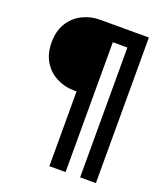

<svg xmlns="http://www.w3.org/2000/svg" viewBox="-170 -836 1041 1202"><g transform="rotate(20 350.0 -235.0)"><path d="M286 -248Q223 -248 169 -275.5Q115 -303 82.5 -355.5Q50 -408 50 -484Q50 -560 82.5 -612.5Q115 -665 169 -692.5Q223 -720 286 -720H612V250H507V-615H410V250H302V-248Z"/></g></svg>

Font: Kufam SemiBold
Style: Regular
Weight: 600
Designer: Wael Morcos, Artur Schmal
Foundry: Original Type
Version: Version 1.300; ttfautohint (v1.8.3)